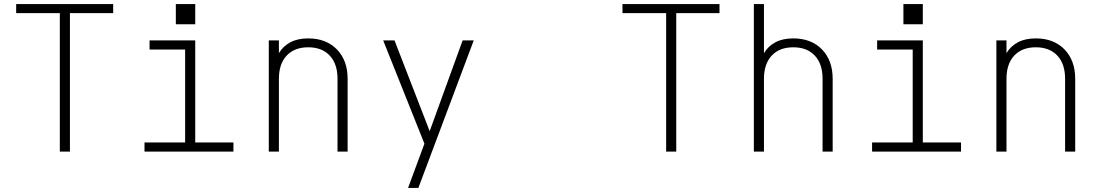

<svg xmlns="http://www.w3.org/2000/svg" viewBox="-20 -750 5440 950"><path d="M276 0V-685H60V-730H540V-685H326V0Z M695 0V-45H896V-505H720V-550H946V-45H1135V0ZM850 -730H946V-630H850Z M1310 0V-550H1360V-487Q1381 -522 1417 -541Q1453 -560 1505 -560Q1594 -560 1647 -505.5Q1700 -451 1700 -360V0H1650V-360Q1650 -434 1611.5 -475Q1573 -516 1505 -516Q1437 -516 1398.5 -475Q1360 -434 1360 -360V0Z M1999 180 2080 -39 1876 -550H1932L2106 -101L2269 -550H2324L2050 180Z M3276 0V-685H3060V-730H3540V-685H3326V0Z M3710 0V-730H3760V-487Q3781 -522 3817 -541Q3853 -560 3905 -560Q3994 -560 4047 -505.5Q4100 -451 4100 -360V0H4050V-360Q4050 -434 4011.5 -475Q3973 -516 3905 -516Q3837 -516 3798.5 -475Q3760 -434 3760 -360V0Z M4295 0V-45H4496V-505H4320V-550H4546V-45H4735V0ZM4450 -730H4546V-630H4450Z M4910 0V-550H4960V-487Q4981 -522 5017 -541Q5053 -560 5105 -560Q5194 -560 5247 -505.5Q5300 -451 5300 -360V0H5250V-360Q5250 -434 5211.5 -475Q5173 -516 5105 -516Q5037 -516 4998.5 -475Q4960 -434 4960 -360V0Z"/></svg>

Font: Tiny Thin
Style: Regular
Weight: 100
Monospace: yes
Designer: Philipp Nurullin, Konstantin Bulenkov
Foundry: JetBrains
Version: Version 2.251; ttfautohint (v1.8.4.7-5d5b)